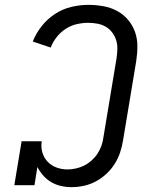

<svg xmlns="http://www.w3.org/2000/svg" viewBox="-20 -763 640 791"><path d="M275 8Q252 8 230.5 3Q209 -2 190.5 -13Q172 -24 158 -40Q144 -56 134 -75L122 0H39L69 -181H152Q148 -157 154.5 -135Q161 -113 176 -97Q191 -81 212.5 -73Q234 -65 258 -65Q275 -65 293 -69Q311 -73 327 -81Q343 -89 357.5 -102Q372 -115 382 -130.5Q392 -146 398 -163Q404 -180 406 -197L460 -522Q463 -542 463.5 -561Q464 -580 458.5 -597.5Q453 -615 442 -629.5Q431 -644 415.5 -653Q400 -662 381 -665.5Q362 -669 343 -669Q320 -669 296 -663.5Q272 -658 250.5 -644Q229 -630 213 -609.5Q197 -589 189 -567L115 -592Q128 -625 151.5 -655Q175 -685 206.5 -705.5Q238 -726 273.5 -734.5Q309 -743 344 -743Q375 -743 405.5 -737.5Q436 -732 461.5 -718.5Q487 -705 506.5 -682.5Q526 -660 536 -632Q546 -604 546 -573Q546 -542 541 -510L487 -185Q483 -160 475 -135.5Q467 -111 452.5 -88Q438 -65 418 -46.5Q398 -28 374.5 -15.5Q351 -3 325.5 2.5Q300 8 275 8Z"/></svg>

Font: Iosevka Plex Etoile
Style: Italic
Weight: 400
Italic angle: -9°
Designer: Belleve Invis
Foundry: Belleve Invis
Version: Version 25.1.1; ttfautohint (v1.8.4)